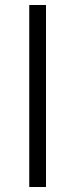

<svg xmlns="http://www.w3.org/2000/svg" viewBox="-20 -748 300 768"><path d="M164 -728H97V0H164Z"/></svg>

Font: Wafeq Light
Style: Regular
Weight: 300
Designer: Rasmus Andersson & Azza Alameddine
Foundry: Google & TypeTogether
Version: Version 3.000;January 28, 2025;FontCreator 15.0.0.3014 64-bi